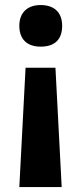

<svg xmlns="http://www.w3.org/2000/svg" viewBox="-20 -566 326 766"><path d="M57.1 180.2H226.1L201.2 -295.9H82ZM228 -462.9C228 -516.1 196.8 -545.9 142.1 -545.9C89.4 -545.9 57.1 -515.6 57.1 -462.9C57.1 -409.7 87.9 -379.9 142.1 -379.9C198.2 -379.9 228 -408.2 228 -462.9Z"/></svg>

Font: Sahel
Style: Bold
Weight: 700
Foundry: Saber Rastikerdar (saber.rastikerdar@gmail.com)
Version: Version 3.4.0